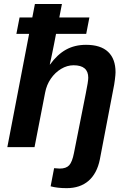

<svg xmlns="http://www.w3.org/2000/svg" viewBox="-20 -745 651 972"><path d="M317.4 207.5Q270 207.5 236.3 198.2L253.9 106.4Q260.7 106.9 268.1 107.4Q275.4 107.9 282.2 108.4Q314.9 108.4 330.3 91.6Q345.7 74.7 354.5 29.3L414.1 -271Q426.8 -333 426.8 -351.6Q426.8 -414.6 352.5 -414.6Q319.8 -414.6 289.3 -396.2Q258.8 -377.9 237.3 -346.7Q215.8 -315.4 208.5 -276.4L154.8 0H17.1L127.4 -573.7H63L79.1 -656.7H143.6L156.7 -724.6H293.5L280.3 -656.7H432.6L416.5 -573.7H263.7Q258.8 -548.3 254.2 -524.7Q249.5 -501 245.1 -479.5Q241.7 -463.4 238.5 -448Q235.4 -432.6 231.9 -418.5H233.4Q270 -469.2 314.2 -493.7Q358.4 -518.1 415.5 -518.1Q489.7 -518.1 527.3 -482.4Q564.9 -446.8 564.9 -379.4Q564.9 -367.2 561.5 -340.6Q558.1 -314 554.7 -299.3L485.4 62.5Q471.2 132.8 428.5 170.2Q385.7 207.5 317.4 207.5Z"/></svg>

Font: Arimo
Style: Italic
Weight: 400
Italic angle: -12°
Designer: Steve Matteson
Foundry: Monotype Imaging Inc.
Version: Version 1.33